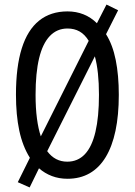

<svg xmlns="http://www.w3.org/2000/svg" viewBox="-20 -774 590 842"><path d="M501 -358Q501 -269 486.5 -200.5Q472 -132 443.5 -85Q415 -38 373 -14Q331 10 276 10Q239 10 207.5 -2Q176 -14 151 -36L110 48L58 25L111 -82Q79 -133 64.5 -201.5Q50 -270 50 -359Q50 -481 75.5 -562Q101 -643 151.5 -683.5Q202 -724 276 -724Q314 -724 346.5 -711Q379 -698 405 -672L447 -754L498 -729L445 -624Q474 -578 487.5 -511Q501 -444 501 -358ZM414 -358Q414 -461 396 -527L187 -111Q204 -88 226 -76.5Q248 -65 275 -65Q321 -65 352 -97.5Q383 -130 398.5 -195.5Q414 -261 414 -358ZM136 -358Q136 -300 142 -254.5Q148 -209 159 -176L369 -595Q352 -623 329 -636Q306 -649 276 -649Q230 -649 198.5 -616Q167 -583 151.5 -518.5Q136 -454 136 -358Z"/></svg>

Font: Noto Sans Khmer ExtraCondensed
Style: Regular
Weight: 400
Width: 2
Designer: Danh Hong and the Monotype Design Team
Foundry: Monotype Imaging Inc.
Version: Version 2.004